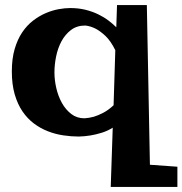

<svg xmlns="http://www.w3.org/2000/svg" viewBox="-20 -528 723 761"><path d="M683.1 212.9H418.9L426.8 -22Q406.2 -8.8 382.8 -1.7Q359.4 5.4 338.9 8.8Q315.4 12.7 292 13.2Q262.2 13.2 231 8.5Q199.7 3.9 170.2 -7.6Q140.6 -19 114.7 -38.3Q88.9 -57.6 69.3 -86.2Q49.8 -114.7 38.3 -154.1Q26.9 -193.4 26.9 -245.1Q26.9 -295.4 38.1 -333.7Q49.3 -372.1 68.1 -399.9Q86.9 -427.7 111.1 -446.3Q135.3 -464.8 160.9 -475.8Q186.5 -486.8 211.9 -491.5Q237.3 -496.1 257.8 -496.1Q291 -496.1 318.6 -489.3Q346.2 -482.4 368.9 -471.4Q391.6 -460.4 409.4 -447Q427.2 -433.6 440.9 -419.9L443.8 -507.8H562L574.2 125L683.1 132.8ZM317.9 -426.8Q284.7 -426.8 261.5 -409.2Q238.3 -391.6 223.6 -364.3Q209 -336.9 202.4 -304.2Q195.8 -271.5 195.8 -241.2Q195.8 -210.9 203.1 -179Q210.4 -147 225.3 -120.1Q240.2 -93.3 262.5 -76.2Q284.7 -59.1 314.9 -59.1Q332.5 -60.1 352.1 -65.4Q368.7 -70.3 388.9 -80.8Q409.2 -91.3 430.2 -110.8L437 -329.1Q418.9 -365.7 398.2 -385.3Q377.4 -404.8 359.4 -414.1Q338.4 -424.8 317.9 -426.8Z"/></svg>

Font: Peralta
Style: Regular
Weight: 400
Designer: Astigmatic (AOETI)
Foundry: Astigmatic (AOETI)
Version: Version 1.000